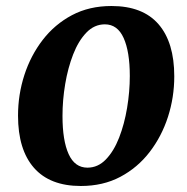

<svg xmlns="http://www.w3.org/2000/svg" viewBox="-20 -606 621 639"><path d="M249 13Q146 13 93 -47.5Q40 -108 40 -221Q40 -291 61 -356Q82 -421 122 -473Q162 -525 219.5 -555.5Q277 -586 351 -586Q455 -586 507.5 -525.5Q560 -465 560 -352Q560 -282 539 -217Q518 -152 478 -100Q438 -48 380.5 -17.5Q323 13 249 13ZM271 -48Q306 -48 332.5 -75.5Q359 -103 376.5 -148Q394 -193 403 -247Q412 -301 412 -353Q412 -434 391.5 -479.5Q371 -525 329 -525Q294 -525 267.5 -497.5Q241 -470 223.5 -425Q206 -380 197 -326.5Q188 -273 188 -220Q188 -138 208.5 -93Q229 -48 271 -48Z"/></svg>

Font: Rasa
Style: Italic
Weight: 400
Italic angle: -7.10001°
Designer: Anna Giedrys (Yrsa+Rasa design), David Brezina (Yrsa art-direction, Rasa art-direction, design)
Foundry: Rosetta Type Foundry
Version: Version 2.004